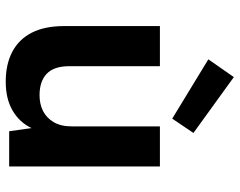

<svg xmlns="http://www.w3.org/2000/svg" viewBox="-103 -721 836 670"><g transform="rotate(90 315.0 -386.0)"><path d="M265 12Q204 12 160.5 -11Q117 -34 94 -79Q71 -124 71 -192V-526H211V-210Q211 -156 237.5 -131Q264 -106 312 -106Q343 -106 367 -118Q391 -130 406 -155Q421 -180 421 -218V-526H561V0H438L427 -78Q407 -36 366 -12Q325 12 265 12ZM394 -569 187 -695 249 -784 444 -643Z"/></g></svg>

Font: DM Sans 9pt ExtraBold
Style: Regular
Weight: 800
Version: Version 4.004;gftools[0.9.30]